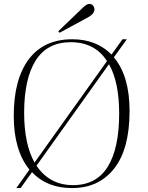

<svg xmlns="http://www.w3.org/2000/svg" viewBox="-20 -944 754 978"><path d="M63 14 130 -80Q50 -178 50 -354Q50 -540 126.5 -642Q203 -744 348 -744Q411 -744 461 -724Q511 -704 548 -666L604 -744H626L560 -652Q640 -557 640 -379Q640 -185 561.5 -85.5Q483 14 347 14Q219 14 143 -67L85 14ZM156 -116 525 -633Q463 -729 341 -729Q220 -729 161.5 -635.5Q103 -542 103 -370Q103 -210 156 -116ZM352 -1Q471 -1 529 -95Q587 -189 587 -366Q587 -526 535 -617L166 -100Q198 -52 244.5 -26.5Q291 -1 352 -1ZM283 -777 277 -785 399 -902Q413 -916 421 -920Q429 -924 436 -924Q447 -924 454 -915.5Q461 -907 461 -896Q461 -874 429 -856Z"/></svg>

Font: Literata 72pt ExtraLight
Style: Regular
Weight: 200
Designer: Latin by Veronika Burian and Jose Scaglione. Greek by Irene Vlachou. Cyrillic by Vera Evstafieva.
Foundry: TypeTogether
Version: Version 3.002